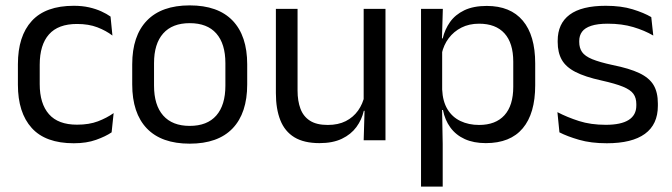

<svg xmlns="http://www.w3.org/2000/svg" viewBox="-20 -521 2496 713"><path d="M254 11Q149 11 97.8 -45.8Q46.5 -102.5 46.5 -206.5V-282.5Q46.5 -387 98 -443.2Q149.5 -499.5 254 -499.5Q285 -499.5 310.5 -493.8Q336 -488 356.2 -478.8Q376.5 -469.5 390.5 -459.5L397.5 -389Q374 -407 341.8 -419.5Q309.5 -432 266 -432Q196 -432 161.8 -393.2Q127.5 -354.5 127.5 -280.5V-208.5Q127.5 -136 161.8 -97Q196 -58 266 -58Q311 -58 343.8 -70.5Q376.5 -83 402 -101L394.5 -29.5Q372.5 -14.5 337 -1.8Q301.5 11 254 11Z M684.5 12.5Q579.5 12.5 525.2 -44.2Q471 -101 471 -207.5V-282Q471 -388 525.5 -444.5Q580 -501 684.5 -501Q789.5 -501 843.8 -444.5Q898 -388 898 -282V-207.5Q898 -101 843.8 -44.2Q789.5 12.5 684.5 12.5ZM684.5 -53.5Q749.5 -53.5 783.2 -92Q817 -130.5 817 -203V-286.5Q817 -358.5 783.2 -396.8Q749.5 -435 684.5 -435Q620 -435 586 -396.8Q552 -358.5 552 -286.5V-203Q552 -130.5 586 -92Q620 -53.5 684.5 -53.5Z M1085 -488V-184.5Q1085 -146 1095.8 -117.2Q1106.5 -88.5 1131 -72.8Q1155.5 -57 1197 -57Q1236 -57 1264 -71.2Q1292 -85.5 1309.8 -110.5Q1327.5 -135.5 1334 -167L1348.5 -109.5H1331Q1323.5 -76.5 1303.5 -49.2Q1283.5 -22 1249.8 -5.8Q1216 10.5 1166.5 10.5Q1109 10.5 1073.2 -11.2Q1037.5 -33 1021 -74.8Q1004.5 -116.5 1004.5 -175.5V-488ZM1411.5 -488V0H1330.5L1334 -117L1330.5 -122V-488Z M1784 10.5Q1739 10.5 1706 -4.5Q1673 -19.5 1652.5 -47.5Q1632 -75.5 1625 -112.5H1598.5L1622 -188.5Q1624 -144.5 1641.8 -115.2Q1659.5 -86 1690 -71.5Q1720.5 -57 1759 -57Q1820.5 -57 1853.2 -93Q1886 -129 1886 -198.5V-292Q1886 -361 1853.5 -397Q1821 -433 1759 -433Q1722 -433 1693.5 -418.5Q1665 -404 1646.2 -379Q1627.5 -354 1620.5 -322L1600.5 -378.5H1624Q1632 -412 1651.2 -439.2Q1670.5 -466.5 1704.2 -482.8Q1738 -499 1787.5 -499Q1875.5 -499 1921.5 -444.2Q1967.5 -389.5 1967.5 -285.5V-204.5Q1967.5 -99.5 1921.2 -44.5Q1875 10.5 1784 10.5ZM1543.5 172V-488H1624.5L1621 -370.5L1622 -345.5V-140L1621.5 -123.5L1624 13.5V172Z M2233.5 11Q2174.5 11 2130.5 -1.8Q2086.5 -14.5 2057.5 -29.5L2050 -104.5Q2086.5 -85.5 2130.2 -71.5Q2174 -57.5 2229.5 -57.5Q2286 -57.5 2314.5 -75.5Q2343 -93.5 2343 -129V-134.5Q2343 -157.5 2332.2 -172.5Q2321.5 -187.5 2293.5 -199Q2265.5 -210.5 2214 -222Q2152.5 -235.5 2117 -253.8Q2081.5 -272 2066.2 -299Q2051 -326 2051 -365V-369.5Q2051 -433.5 2095.5 -466.5Q2140 -499.5 2229.5 -499.5Q2287 -499.5 2329.2 -486.5Q2371.5 -473.5 2398.5 -457.5L2406 -389Q2373.5 -408 2331.5 -420.5Q2289.5 -433 2237 -433Q2199 -433 2175.5 -425.2Q2152 -417.5 2141.5 -403.2Q2131 -389 2131 -369V-365Q2131 -343 2141.5 -327.8Q2152 -312.5 2179.2 -301.2Q2206.5 -290 2255 -279.5Q2317.5 -267 2354.2 -249.5Q2391 -232 2407 -205.2Q2423 -178.5 2423 -136.5V-128Q2423 -59 2375 -24Q2327 11 2233.5 11Z"/></svg>

Font: Anek Gujarati Medium
Style: Regular
Weight: 400
Version: Version 1.003